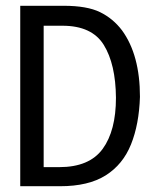

<svg xmlns="http://www.w3.org/2000/svg" viewBox="-20 -643 540 664"><path d="M50 1V-623H200Q281 -623 326 -601Q371 -579 402 -538Q464 -453 464 -308Q461 -213 433 -143.5Q405 -74 345.5 -36.5Q286 1 188 1ZM131 -65H185Q289 -65 335 -128Q381 -191 381 -305Q380 -421 339 -487.5Q298 -554 196 -554H131Z"/></svg>

Font: Inconsolata Medium
Style: Regular
Weight: 500
Monospace: yes
Designer: Raph Levien, Cyreal, Brenton Simpson
Foundry: Raph Levien, Cyreal, Google
Version: Version 3.001; ttfautohint (v1.8.2.53-6de2)